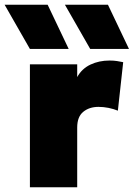

<svg xmlns="http://www.w3.org/2000/svg" viewBox="-64 -792 566 812"><path d="M62.5 0V-520H262.5V-466Q282 -501.5 318.5 -518.8Q355 -536 399 -536Q417.5 -536 430.8 -533.8Q444 -531.5 457 -529L434.5 -324Q416 -331.5 394.8 -335.8Q373.5 -340 352.5 -340Q313.5 -340 288 -319Q262.5 -298 262.5 -253V0ZM317.5 -585 210.5 -772H392.5L481.5 -585ZM62.5 -585 -44.5 -772H137.5L226.5 -585Z"/></svg>

Font: Geologica Roman Black
Style: Regular
Weight: 900
Designer: Sindre Bremnes, Frode Helland
Foundry: Monokrom Skriftforlag AS
Version: Version 1.010;gftools[0.9.28]